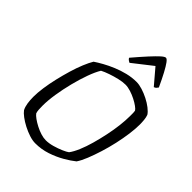

<svg xmlns="http://www.w3.org/2000/svg" viewBox="-270 -1079 1201 1201"><g transform="rotate(45 331.0 -478.5)"><path d="M271 0Q247 0 217.5 -9.5Q188 -19 159 -34Q130 -49 107.5 -66Q85 -83 75 -97Q65 -116 61 -142Q57 -168 57 -198Q57 -234 63.5 -279.5Q70 -325 81.5 -374Q93 -423 107 -470Q121 -517 137 -555.5Q153 -594 168 -619Q190 -634 221.5 -651.5Q253 -669 290 -684.5Q327 -700 367.5 -710Q408 -720 448 -720Q471 -720 500 -711Q529 -702 557.5 -687.5Q586 -673 608.5 -655.5Q631 -638 641 -622Q647 -606 649 -585Q651 -564 651 -545Q651 -508 644.5 -460Q638 -412 626.5 -360.5Q615 -309 599.5 -259.5Q584 -210 567.5 -169Q551 -128 534 -103Q507 -81 465.5 -57Q424 -33 374.5 -16.5Q325 0 271 0ZM304 -60Q332 -60 363.5 -69Q395 -78 421.5 -89.5Q448 -101 460 -110Q478 -134 494.5 -173Q511 -212 524.5 -260Q538 -308 548.5 -358Q559 -408 564.5 -454.5Q570 -501 570 -538Q570 -551 570 -563Q570 -575 568 -586Q564 -594 547 -606.5Q530 -619 506.5 -631Q483 -643 457.5 -651Q432 -659 411 -659Q386 -659 354.5 -651.5Q323 -644 292.5 -633.5Q262 -623 241 -612Q222 -581 203.5 -530Q185 -479 170 -419.5Q155 -360 146 -302.5Q137 -245 137 -199Q137 -180 138 -164.5Q139 -149 143 -137Q151 -126 169 -113Q187 -100 211 -87.5Q235 -75 259.5 -67.5Q284 -60 304 -60ZM332 -773Q322 -778 316 -783Q310 -788 308 -794Q354 -848 387 -884Q420 -920 440.5 -938.5Q461 -957 471 -957Q480 -957 494 -938Q508 -919 527.5 -882.5Q547 -846 571 -794Q568 -789 562.5 -782.5Q557 -776 547 -773L461 -874Z"/></g></svg>

Font: Texturina 12pt ExtraLight
Style: Italic
Weight: 250
Italic angle: -11°
Designer: Guillermo Torres Carreño
Foundry: Omnibus-Type
Version: Version 1.002